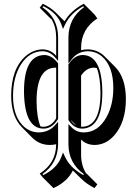

<svg xmlns="http://www.w3.org/2000/svg" viewBox="-20 -700 724 1015"><path d="M210.9 -29.8Q251 -31.2 276.9 -74.2V-342.3Q274.4 -342.3 272.5 -342.3Q173.8 -340.8 173.3 -165.5Q173.8 -81.1 193.8 -31.7Q202.6 -29.8 210.9 -29.8ZM473.6 -342.3Q436 -340.8 408.7 -300.3V-30.3Q411.1 -30.3 413.1 -29.8Q510.7 -31.2 511.2 -208Q510.7 -292.5 491.7 -340.3Q482.4 -342.3 473.6 -342.3ZM383.3 -36.6 352.1 -67.9Q359.9 -56.6 367.2 -48.8Q375.5 -41 383.3 -36.6ZM408.7 37.6V119.6Q409.2 174.3 434.6 215.8Q437 217.8 438 217.8L494.6 274.4L479.5 294.4Q436.5 271.5 409.7 245.1L365.2 201.2Q336.4 260.3 262.7 294.4L206.1 237.8L189.9 217.8Q276.4 162.6 276.9 63V62.5Q260.3 66.4 241.7 66.4Q189.5 65.4 152.3 29.8L96.2 -26.9Q39.6 -84.5 39.1 -192.9Q39.1 -337.4 116.7 -404.3Q157.7 -438.5 206.1 -439Q243.7 -438 271 -411.6Q274.4 -408.2 276.9 -404.8V-503.9Q276.4 -558.6 252 -599.1Q248.5 -601.1 246.6 -602.5L189.9 -659.2L206.1 -680.2Q248.5 -660.2 275.4 -633.3L321.3 -587.4Q352.5 -642.6 422.9 -680.2L479.5 -623.5L494.6 -602.5Q409.2 -547.4 408.7 -447.3V-434.6Q425.3 -439 443.8 -439Q496.1 -438 532.2 -402.8L588.9 -346.2Q645 -288.6 645.5 -177.2Q645.5 -52.2 582 18.1Q538.1 65.9 479.5 66.4Q437 65.4 410.6 39.6ZM341.8 63V-43.9L359.4 -25.9Q385.3 0 422.9 0Q498.5 0 543.5 -81.5Q578.6 -146 579.1 -233.9Q579.1 -350.1 518.6 -401.9Q486.3 -428.7 443.8 -429.2Q391.6 -428.2 359.9 -387.7L341.8 -364.7V-503.9Q343.3 -604.5 423.8 -661.6L419.9 -667Q351.1 -628.4 323.2 -568.8L313 -546.9L304.7 -569.8Q283.2 -630.4 210.9 -666.5Q209.5 -667.5 209 -667.5L204.6 -661.6Q286.6 -604.5 287.1 -503.9V-377.9L269.5 -398.4Q242.7 -428.2 206.1 -429.2Q135.3 -429.2 90.3 -358.4Q49.3 -293.5 48.8 -192.9Q48.8 -82 107.9 -29.3Q141.6 -0.5 185.1 0Q237.3 -1 269.5 -36.6L287.1 -56.2V63Q285.6 163.1 204.6 220.2L209 225.6Q282.2 189 304.7 128.4L313 106L323.2 127.9Q349.1 184.1 412.1 220.7Q416.5 223.1 419.9 225.1L423.8 220.7Q342.3 162.6 341.8 63ZM417 -409.2Q520.5 -408.2 521 -208Q519.5 -21.5 413.1 -20Q371.1 -21.5 343.8 -62.5L341.8 -64.9V-359.9L343.8 -362.3Q375 -408.7 417 -409.2ZM210.9 -20Q110.4 -20 106.9 -210.9Q106.9 -216.8 106.9 -222.2Q108.4 -407.7 215.8 -409.2Q253.4 -407.7 284.7 -368.2L287.1 -365.2V-71.3L285.6 -68.8Q255.4 -20.5 210.9 -20Z"/></svg>

Font: Linux Biolinum Shadow O
Style: Bold
Weight: 700
Designer: Philipp H. Poll
Foundry: Philipp H. Poll
Version: Version 0.9.2